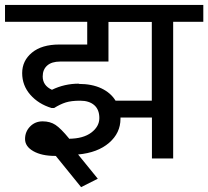

<svg xmlns="http://www.w3.org/2000/svg" viewBox="-35 -644 847 781"><path d="M189 -9.8Q134.3 -9.8 100.6 -29.1Q66.9 -48.3 66.9 -78.4Q66.9 -108.4 87.4 -129.4Q107.9 -150.4 138.4 -150.4Q168.9 -150.4 190.7 -136Q212.4 -121.6 245.6 -81.1V-79.6Q303.7 -80.1 336.4 -104.7Q369.1 -129.4 369.1 -163.8Q369.1 -198.2 348.4 -216.3Q327.6 -234.4 291.3 -234.4Q254.9 -234.4 232.4 -227.3Q210 -220.2 185.1 -204.6H174.8Q121.6 -220.7 88.4 -258.5Q55.2 -296.4 55.2 -346.7Q55.2 -397 95 -429.9Q134.8 -462.9 206.5 -462.9H319.8V-555.2H-14.6V-624H792V-555.2H669.4V0.5H583V-166H455.1V-161.1Q455.1 -103 408.7 -63Q362.3 -22.9 282.7 -15.6L362.8 83L294.9 117.2L191.9 -9.8ZM285.6 -303.7V-302.7Q338.9 -302.7 377.2 -284.7Q415.5 -266.6 435.1 -234.4H582.5V-554.7H406.2V-393.6H209.5Q175.3 -393.6 157 -377.4Q138.7 -361.3 138.7 -333Q138.7 -295.9 176.3 -278.8Q227.5 -303.7 285.6 -303.7Z"/></svg>

Font: Yantramanav
Style: Regular
Weight: 400
Version: Version 1.001;PS 1.0;hotconv 1.0.72;makeotf.lib2.5.5900; ttf